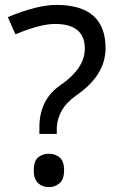

<svg xmlns="http://www.w3.org/2000/svg" viewBox="-20 -744 474 778"><path d="M139.6 -201.2V-228Q139.6 -339.8 223.6 -397.9Q323.7 -466.8 323.7 -546.9Q323.7 -647 202.6 -647Q144 -647 42.5 -605L11.7 -674.8Q130.9 -724.1 208.5 -724.1Q407.7 -724.1 407.7 -548.8Q407.7 -439 289.6 -357.9Q210 -302.2 210 -217.8V-201.2ZM178.7 14.2Q151.9 14.2 134.3 -2Q116.7 -18.1 116.7 -54.2Q116.7 -90.8 134.3 -106Q151.9 -121.1 178.7 -121.1Q203.6 -121.1 221.7 -106Q239.7 -90.8 239.7 -54.2Q239.7 -18.1 221.7 -2Q203.6 14.2 178.7 14.2Z"/></svg>

Font: Nokora
Style: Regular
Weight: 400
Designer: Danh Hong
Foundry: Danh Hong
Version: Version 9.000